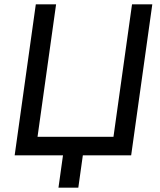

<svg xmlns="http://www.w3.org/2000/svg" viewBox="-20 -720 740 890"><path d="M146 -700H240L154 -86H506L592 -700H686L588 0H364L343 150H251L272 0H48Z"/></svg>

Font: Retni Sans Medium
Style: Italic
Weight: 500
Italic angle: -8°
Designer: Vitaly Kuzmin
Foundry: ParaType Ltd.
Version: Version 1.00;June 10, 2019;FontCreator 11.5.0.2425 64-bit; t